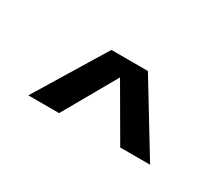

<svg xmlns="http://www.w3.org/2000/svg" viewBox="-40 -794 281 245"><g transform="rotate(30 101.0 -671.5)"><path d="M9.8 -619.8 72.6 -723H113.8L55.1 -619.8ZM144.6 -620.8 85.2 -723H126.4L188.6 -620.8Z"/></g></svg>

Font: Anybody UltraCondensed Thin
Style: Regular
Weight: 100
Width: 1
Designer: Tyler Finck
Foundry: Etcetera Type Company
Version: Version 1.110